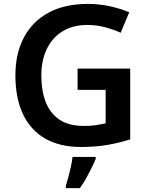

<svg xmlns="http://www.w3.org/2000/svg" viewBox="-20 -744 766 985"><path d="M378 -392H648V-29Q591 -11 531 -0.5Q471 10 395 10Q287 10 212 -33Q137 -76 98 -158Q59 -240 59 -358Q59 -469 102.5 -551.5Q146 -634 229 -679Q312 -724 431 -724Q489 -724 543.5 -712Q598 -700 643 -681L599 -576Q564 -592 520 -604Q476 -616 428 -616Q355 -616 302 -584Q249 -552 220.5 -493.5Q192 -435 192 -356Q192 -280 214 -222Q236 -164 284 -131Q332 -98 409 -98Q447 -98 473 -102Q499 -106 522 -111V-283H378ZM471 71Q463 91 450.5 116.5Q438 142 423 169Q408 196 390 221H318V208Q324 190 331 163.5Q338 137 344 109.5Q350 82 352 61H471Z"/></svg>

Font: Noto Sans Hanifi Rohingya SemiBold
Style: Regular
Weight: 600
Version: Version 2.101